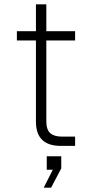

<svg xmlns="http://www.w3.org/2000/svg" viewBox="-20 -674 406 887"><path d="M261 0Q146 0 146 -112V-487H58V-530H146V-654H194V-530H327V-487H194V-114Q194 -75 212 -59Q230 -43 265 -43H327V0ZM182 193 224 110H196V48H263V104L216 193Z"/></svg>

Font: Geist ExtLt
Style: Regular
Weight: 400
Designer: Basement.studio, Andrés Briganti, Mateo Zaragoza
Foundry: Basement.studio, Vercel, Andrés Briganti, Guido Ferreyra, Mateo Zaragoza
Version: Version 1.401